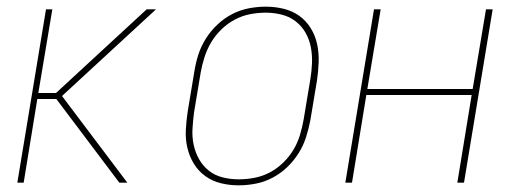

<svg xmlns="http://www.w3.org/2000/svg" viewBox="-20 -548 1540 576"><path d="M338 0 149 -251H92L51 0H32L118 -520H137L95 -269H148L420 -520H448L166 -260L362 0Z M695 8Q668 8 642 1.5Q616 -5 595.5 -20Q575 -35 561.5 -57Q548 -79 542 -105Q536 -131 537.5 -158.5Q539 -186 543 -213L563 -333Q567 -359 575 -384Q583 -409 597.5 -432Q612 -455 632 -474Q652 -493 676 -505.5Q700 -518 726 -523Q752 -528 778 -528Q805 -528 831.5 -521.5Q858 -515 878.5 -500Q899 -485 912.5 -463Q926 -441 931.5 -415Q937 -389 936 -361.5Q935 -334 931 -307L911 -187Q906 -161 898 -136Q890 -111 875.5 -88Q861 -65 841 -46Q821 -27 797 -14.5Q773 -2 747 3Q721 8 695 8ZM696 -10Q719 -10 743 -14.5Q767 -19 789 -30.5Q811 -42 829.5 -60Q848 -78 860.5 -99Q873 -120 880 -143.5Q887 -167 891 -190L911 -310Q915 -334 916 -358.5Q917 -383 912.5 -406.5Q908 -430 896.5 -450Q885 -470 867 -484Q849 -498 825.5 -504Q802 -510 777 -510Q754 -510 730.5 -505.5Q707 -501 685 -489.5Q663 -478 644.5 -460Q626 -442 613.5 -421Q601 -400 593.5 -376.5Q586 -353 582 -330L562 -210Q559 -186 557.5 -161.5Q556 -137 561 -113.5Q566 -90 577.5 -70Q589 -50 606.5 -36Q624 -22 647.5 -16Q671 -10 696 -10Z M1016 0 1102 -520H1122L1082 -281H1398L1438 -520H1458L1372 0H1352L1395 -263H1079L1036 0Z"/></svg>

Font: Iosevka Term Curly Th Obl
Style: Regular
Weight: 100
Italic angle: -9°
Designer: Belleve Invis
Foundry: Belleve Invis
Version: Version 32.3.0